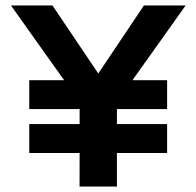

<svg xmlns="http://www.w3.org/2000/svg" viewBox="-20 -680 713 700"><path d="M406.3 0H270L270.3 -122.3H86.7V-227.7H270.3V-282.3H86.7V-387.7H213.7L202.7 -403L20 -660H171.3L338.3 -412L504.7 -660H656.7L473 -401.7L463 -387.7H589.3V-282.3H406.3V-227.7H589.3V-122.3H406.3Z"/></svg>

Font: Nata Sans
Style: Regular
Weight: 400
Designer: Daniel Uzquiano Cruz
Version: Version 1.001